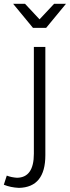

<svg xmlns="http://www.w3.org/2000/svg" viewBox="-76 -762 356 978"><path d="M20.5 195Q-22 193 -56.5 179L-41.5 132.5Q-18.5 141.5 10.5 143.5Q96.5 142.5 96.5 21V-523H155V28.5Q155 192 20.5 195ZM159 -620H92L-9 -742.5H51.5L125.5 -663.5L199.5 -742.5H260Z"/></svg>

Font: Argentum Novus Light
Style: Regular
Weight: 300
Designer: Julieta Ulanovsky (font) & Cristiano Sobral (main changes)
Foundry: Julieta Ulanovsky (font) & Cristiano Sobral (main changes)
Version: Version 3.00;November 27, 2020;FontCreator 13.0.0.2655 64-bi